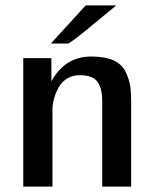

<svg xmlns="http://www.w3.org/2000/svg" viewBox="-20 -690 579 710"><path d="M168 -529 297 -670H410Q377 -643 342.5 -614.5Q308 -586 293.5 -574Q279 -562 263 -550Q247 -538 233 -529ZM66 0V-475H170V-389Q220 -481 318 -481Q368 -481 400 -466.5Q432 -452 445 -423.5Q458 -395 461.5 -372Q465 -349 465 -313V-308V0H358V-317Q358 -363 340.5 -387.5Q323 -412 274 -412Q248 -412 228 -399.5Q208 -387 197 -367Q186 -347 181 -329.5Q176 -312 174 -294V-275V0Z"/></svg>

Font: Coval
Style: Medium
Weight: 500
Foundry: Context Ltd
Version: Version 001.000